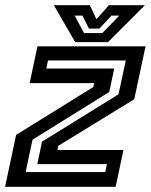

<svg xmlns="http://www.w3.org/2000/svg" viewBox="-22 -718 580 738"><path d="M76.5 -56.5H382.5L389 -87H121.5L139.5 -173.5L433.5 -355.5L461.5 -485.5H162.5L156 -454.5H417L398 -364.5L103 -181ZM-2.5 0 40 -199.5 336.5 -383.5 340 -398.5H92L122 -540H537.5L494 -336.5L202 -157.5L198.5 -141.5H452.5L422.5 0ZM267 -556 185 -698H323.5L348.5 -644L396.5 -698H535L393 -556ZM301 -591H371.5L436.5 -658H406.5L360 -608H320L295 -658H265Z"/></svg>

Font: Tourney SemiBold
Style: Italic
Weight: 600
Italic angle: -12°
Version: Version 1.015